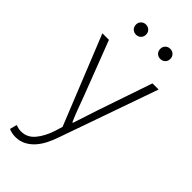

<svg xmlns="http://www.w3.org/2000/svg" viewBox="-279 -724 995 995"><g transform="rotate(45 218.0 -226.5)"><path d="M73 219Q46 219 24 209L34 170Q42 173 52 175.5Q62 178 73 178Q118 178 148 142Q178 106 196 51L209 9L12 -480H60L176 -178Q187 -148 200.5 -112Q214 -76 228 -44H232Q243 -76 254.5 -112Q266 -148 276 -178L379 -480H424L234 60Q224 90 209.5 119Q195 148 175.5 170Q156 192 130.5 205.5Q105 219 73 219ZM140 -598Q124 -598 113.5 -608.5Q103 -619 103 -635Q103 -651 113.5 -661.5Q124 -672 140 -672Q156 -672 166.5 -661.5Q177 -651 177 -635Q177 -619 166.5 -608.5Q156 -598 140 -598ZM318 -598Q302 -598 291.5 -608.5Q281 -619 281 -635Q281 -651 291.5 -661.5Q302 -672 318 -672Q334 -672 344.5 -661.5Q355 -651 355 -635Q355 -619 344.5 -608.5Q334 -598 318 -598Z"/></g></svg>

Font: CV Source Sans Light
Style: Regular
Weight: 300
Designer: Paul D. Hunt
Foundry: Adobe Systems Incorporated
Version: Version 3.001